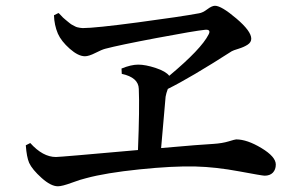

<svg xmlns="http://www.w3.org/2000/svg" viewBox="-20 -694 1040 672"><path d="M168.9 -640.6 184.6 -648.4Q186.5 -647.5 192.4 -641.1Q198.2 -634.8 200.2 -632.8Q202.1 -630.9 208 -626Q213.9 -621.1 216.3 -619.1Q218.8 -617.2 224.1 -612.8Q229.5 -608.4 232.9 -606.9Q236.3 -605.5 241.2 -602.5Q246.1 -599.6 250.5 -598.6Q254.9 -597.7 259.8 -596.7Q264.6 -595.7 269.5 -595.7Q312.5 -595.7 462.9 -615.7Q613.3 -635.7 676.8 -647.5Q689.5 -649.4 705.6 -661.6Q721.7 -673.8 732.4 -673.8Q754.9 -673.8 807.1 -629.4Q859.4 -585 859.4 -558.6Q859.4 -545.9 846.7 -537.6Q834 -529.3 814.9 -523.4Q795.9 -517.6 791 -514.6Q646.5 -421.9 567.4 -382.8Q561.5 -367.2 559.6 -355.5Q557.6 -334 552.2 -270.5Q546.9 -207 543.9 -175.8Q687.5 -188.5 727.5 -190.4Q757.8 -192.4 780.3 -199.2Q802.7 -206.1 806.6 -206.1Q844.7 -206.1 895 -175.8Q945.3 -145.5 945.3 -118.2Q945.3 -100.6 935.1 -89.8Q924.8 -79.1 906.2 -79.1Q898.4 -79.1 817.4 -94.2Q736.3 -109.4 664.1 -111.3Q585 -113.3 467.3 -101.1Q349.6 -88.9 281.2 -70.3Q263.7 -66.4 230.5 -54.2Q197.3 -42 182.6 -42Q158.2 -42 125.5 -71.3Q92.8 -100.6 82 -124Q73.2 -144.5 70.3 -185.5L85.9 -193.4Q129.9 -144.5 175.8 -144.5Q190.4 -144.5 462.9 -168.9Q468.8 -314.5 465.8 -382.8Q464.8 -422.9 406.2 -435.5L405.3 -454.1Q438.5 -467.8 463.9 -467.8Q489.3 -467.8 524.9 -456.1Q560.5 -444.3 572.3 -428.7Q684.6 -522.5 710 -573.2Q714.8 -582 711.9 -586.4Q709 -590.8 698.2 -589.8Q660.2 -585.9 528.3 -561Q396.5 -536.1 348.6 -523.4Q336.9 -520.5 314 -508.8Q291 -497.1 277.3 -497.1Q253.9 -497.1 224.1 -523.4Q194.3 -549.8 182.6 -576.2Q169.9 -606.4 168.9 -640.6Z"/></svg>

Font: GenYoMin TW TTF SemiBold
Style: Regular
Weight: 600
Version: Version 1.300